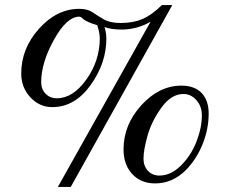

<svg xmlns="http://www.w3.org/2000/svg" viewBox="-20 -726 910 760"><path d="M698 -387Q750 -387 778 -358Q806 -329 806 -276Q806 -215 782 -155.5Q758 -96 716 -53Q663 0 594 0Q538 0 503.5 -37Q469 -74 469 -135Q469 -232 539.5 -309.5Q610 -387 698 -387ZM611 -31Q656 -31 696 -70.5Q736 -110 757.5 -165Q779 -220 779 -270Q779 -305 757.5 -329.5Q736 -354 706 -354Q658 -354 619 -300Q580 -246 564 -189Q548 -132 548 -98Q548 -69 565.5 -50Q583 -31 611 -31ZM294 -691Q327 -691 347 -677Q367 -663 391.5 -649Q416 -635 458 -635Q507 -635 543.5 -650.5Q580 -666 621 -706H662L260 14H209L576 -640Q522 -609 461 -609Q420 -609 394 -619Q401 -593 401 -573Q401 -476 338.5 -389Q276 -302 187 -302Q136 -302 100 -341Q64 -380 64 -435Q64 -534 134.5 -612.5Q205 -691 294 -691ZM294 -660Q244 -660 193.5 -568.5Q143 -477 143 -401Q143 -373 160.5 -355Q178 -337 205 -337Q269 -337 322 -411.5Q375 -486 375 -575Q375 -595 365 -626Q345 -632 330.5 -638.5Q316 -645 311.5 -649Q307 -653 303 -656.5Q299 -660 294 -660Z"/></svg>

Font: MM Ethnic
Style: Regular
Weight: 400
Designer: Khon Soe Zaw Thu
Version: Version 1.00 July 18, 2016, initial release